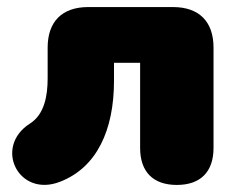

<svg xmlns="http://www.w3.org/2000/svg" viewBox="-20 -514 679 544"><path d="M481 10C548 10 585 -27 585 -95V-379C585 -453 544 -494 470 -494H230C156 -494 115 -453 115 -379V-292C115 -243 106 -190 65 -164C-39 -98 32 47 150 1C254 -39 303 -145 303 -285V-336H377V-95C377 -27 414 10 481 10Z"/></svg>

Font: SN Pro Black
Style: Regular
Weight: 900
Designer: Tobias Whetton
Foundry: Supernotes
Version: Version 1.001;Glyphs 3.2 (3249)